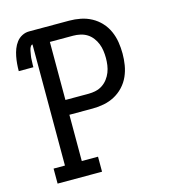

<svg xmlns="http://www.w3.org/2000/svg" viewBox="-109 -825 819 914"><g transform="rotate(-15 300.0 -367.5)"><path d="M62 0V-74H118V-671Q113 -671 109.5 -666Q106 -661 104 -655.5Q102 -650 101 -644.5Q100 -639 99 -633Q98 -627 97 -621.5Q96 -616 95.5 -610.5Q95 -605 95 -599Q95 -593 94.5 -587.5Q94 -582 94 -576.5Q94 -571 94 -565H22Q22 -583 23.5 -601Q25 -619 28.5 -637Q32 -655 38.5 -672Q45 -689 56 -703.5Q67 -718 83.5 -726.5Q100 -735 118 -735H316Q344 -735 372 -729.5Q400 -724 425 -710.5Q450 -697 469.5 -676Q489 -655 500.5 -629Q512 -603 516.5 -575Q521 -547 521 -518Q521 -490 516.5 -462Q512 -434 500.5 -408Q489 -382 469.5 -361Q450 -340 425 -326.5Q400 -313 372 -307.5Q344 -302 316 -302H201V-74H281V0ZM201 -375H316Q333 -375 351 -379Q369 -383 384 -393Q399 -403 410 -417.5Q421 -432 427.5 -448.5Q434 -465 436.5 -483Q439 -501 439 -518Q439 -536 436.5 -554Q434 -572 427.5 -588.5Q421 -605 410 -619.5Q399 -634 384 -643.5Q369 -653 351 -657Q333 -661 316 -661H201Z"/></g></svg>

Font: Iosevka Curly Slab Extended
Style: Regular
Weight: 400
Width: 7
Monospace: yes
Designer: Belleve Invis
Foundry: Belleve Invis
Version: Version 11.1.0; ttfautohint (v1.8.3)